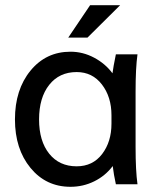

<svg xmlns="http://www.w3.org/2000/svg" viewBox="-20 -716 605 746"><path d="M38.1 -252Q38.1 -367.7 98.4 -441.4Q158.7 -515.1 253.9 -515.1Q302.2 -515.1 345.7 -491.9Q389.2 -468.8 417 -431.2Q419.9 -454.6 430.2 -504.9H514.2Q506.8 -452.1 506.8 -359.9V-145Q506.8 -52.7 514.2 0H430.2Q421.9 -37.6 418 -70.8Q389.2 -32.7 346.2 -11.5Q303.2 9.8 253.9 9.8Q158.7 9.8 98.4 -63.7Q38.1 -137.2 38.1 -252ZM413.1 -235.8V-268.1Q413.1 -339.4 376 -387.7Q338.9 -436 277.8 -436Q210.4 -436 171.1 -386.2Q131.8 -336.4 131.8 -252Q131.8 -168 171.1 -118.9Q210.4 -69.8 277.8 -69.8Q340.3 -69.8 376.7 -117.4Q413.1 -165 413.1 -235.8ZM330.1 -695.8H446.8L319.8 -569.8H245.1Z"/></svg>

Font: LT Superior Med
Style: Regular
Weight: 500
Designer: Daniel Lyons
Foundry: LyonsType
Version: Version 1.000